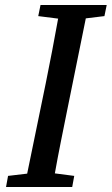

<svg xmlns="http://www.w3.org/2000/svg" viewBox="-20 -743 444 763"><path d="M132 -679 211 -669C196 -584 179 -498 162 -413L88 -53L12 -44L4 0H267L275 -44L198 -54C213 -139 231 -225 248 -310L321 -670L395 -679L404 -723H141Z"/></svg>

Font: Source Serif Pro Semibold
Style: Italic
Weight: 600
Italic angle: -12°
Designer: Frank Grießhammer
Foundry: Adobe Systems Incorporated
Version: Version 3.001;hotconv 1.0.111;makeotfexe 2.5.65597